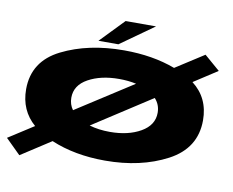

<svg xmlns="http://www.w3.org/2000/svg" viewBox="-98 -858 1245 1025"><g transform="rotate(10 524.5 -346.0)"><path d="M-13 -24 124 -112Q42.5 -183 42.5 -297.5Q42.5 -449.5 185.8 -521Q329 -592.5 522.5 -592.5Q678 -592.5 800.5 -546.5L954 -645L1038.5 -572L910.5 -489Q1001.5 -419 1001.5 -297.5Q1001.5 -145.5 858.8 -70.2Q716 5 522.5 5Q358 5 230 -49L68 56ZM522.5 -150.5Q621 -150.5 688.5 -189.2Q756 -228 756 -295Q756 -339 727 -370.5L410.5 -165.5Q460.5 -150.5 522.5 -150.5ZM308.5 -230.5 615.5 -428Q573 -437.5 522.5 -437.5Q424 -437.5 356 -400Q288 -362.5 288 -295Q288 -258.5 308.5 -230.5ZM378 -619 502.5 -748H667.5L486 -619Z"/></g></svg>

Font: Anybody UltraExpanded ExtraBold
Style: Regular
Weight: 800
Width: 9
Designer: Tyler Finck
Foundry: Etcetera Type Company
Version: Version 1.010; ttfautohint (v1.8.3) -l 8 -r 50 -G 200 -x 14 